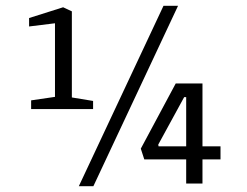

<svg xmlns="http://www.w3.org/2000/svg" viewBox="-20 -631 850 660"><path d="M300 -284V-256H87V-286L169 -298V-551L80 -540V-569L197 -606L227 -592V-296ZM738 -83H676V0H620V-83H476L464 -120L584 -344H676V-128H738ZM620 -128V-297H613L524 -134L525 -128ZM542 -611H592L301 9H251Z"/></svg>

Font: Grenze Light
Style: Regular
Weight: 300
Designer: Renata Polastri
Foundry: Omnibus-Type
Version: Version 1.002; ttfautohint (v1.8)